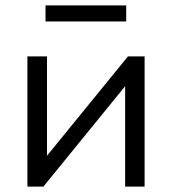

<svg xmlns="http://www.w3.org/2000/svg" viewBox="-20 -695 641 715"><path d="M82 0V-485H155V-115L456.5 -485H518.5V0H446V-374L141.5 0ZM149.5 -615V-675H450V-615Z"/></svg>

Font: Geologica Roman ExtraLight
Style: Regular
Weight: 250
Designer: Sindre Bremnes, Frode Helland
Foundry: Monokrom Skriftforlag AS
Version: Version 1.010;gftools[0.9.28]